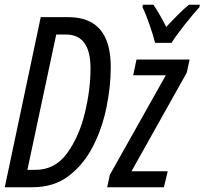

<svg xmlns="http://www.w3.org/2000/svg" viewBox="-20 -786 859 806"><path d="M700 -606Q717 -634 755.5 -682.5Q794 -731 817 -756L819 -766H773Q752 -749 728.5 -725.5Q705 -702 678 -673Q647 -733 624 -766H580L578 -756Q591 -731 608 -681.5Q625 -632 631 -606ZM117 0Q206 0 268.5 -47.5Q331 -95 370 -171Q409 -247 427 -335.5Q445 -424 445 -505Q445 -714 267 -714H151L0 0ZM216 -641H257Q360 -641 360 -499Q360 -410 336 -311Q312 -212 261.5 -142.5Q211 -73 129 -73H95ZM668 0 684 -67H532L764 -481L776 -536H553L539 -470H676L441 -52L430 0Z"/></svg>

Font: Noto Sans Display Condensed
Style: Italic
Weight: 400
Width: 3
Designer: Monotype Design team
Foundry: Monotype Imaging Inc.
Version: 1.000